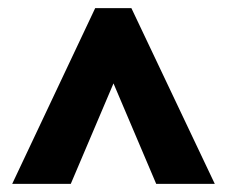

<svg xmlns="http://www.w3.org/2000/svg" viewBox="-20 -738 559 472"><path d="M214 -718 10 -286H154L259 -533L364 -286H508L303 -718Z"/></svg>

Font: Noto Sans Devanagari UI Condensed Black
Style: Regular
Weight: 900
Width: 3
Designer: Jelle Bosma - Monotype Design Team
Foundry: Monotype Imaging Inc.
Version: Version 2.004